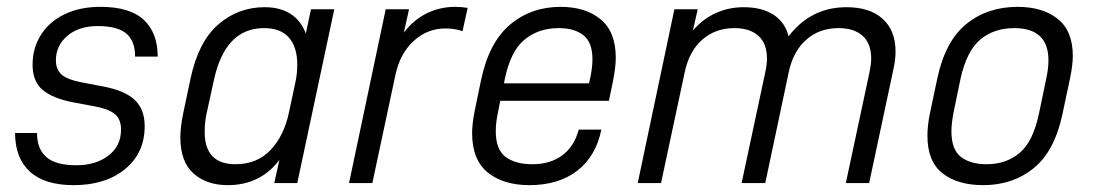

<svg xmlns="http://www.w3.org/2000/svg" viewBox="-20 -534 3189 560"><path d="M24 -146H88Q88 -99 115.5 -75.5Q143 -52 203 -52Q259 -52 296 -80Q333 -108 333 -156Q333 -187 314 -202Q295 -217 255 -224L196 -235Q133 -247 104 -272Q75 -297 75 -345Q75 -394 99.5 -432.5Q124 -471 168.5 -492.5Q213 -514 273 -514Q359 -514 399.5 -476Q440 -438 440 -369H374Q374 -415 348 -436.5Q322 -458 265 -458Q210 -458 176.5 -429.5Q143 -401 143 -358Q143 -330 161 -315.5Q179 -301 217 -294L280 -282Q344 -270 373 -242.5Q402 -215 402 -166Q402 -88 345 -41Q288 6 195 6Q110 6 67 -33.5Q24 -73 24 -146Z M506 -134Q506 -162 514 -202L536 -306Q559 -413 617 -463Q675 -513 752 -513Q797 -513 827.5 -493.5Q858 -474 872 -436L887 -507H955L847 0H780L795 -68Q740 6 644 6Q583 6 544.5 -28Q506 -62 506 -134ZM823 -207 842 -296Q847 -319 847 -346Q847 -396 823 -424Q799 -452 750 -452Q637 -452 604 -301L583 -205Q577 -180 577 -149Q577 -55 667 -55Q730 -55 769.5 -97Q809 -139 823 -207Z M1105 -507H1173L1158 -439Q1187 -477 1225.5 -495.5Q1264 -514 1307 -514Q1326 -514 1344 -511L1329 -443Q1308 -451 1279 -451Q1226 -451 1186 -414Q1146 -377 1133 -314L1066 0H998Z M1776 -366Q1776 -338 1768 -298L1756 -240H1439L1433 -209Q1426 -178 1426 -151Q1426 -98 1454.5 -76.5Q1483 -55 1533 -55Q1585 -55 1620 -81Q1655 -107 1668 -156H1734Q1718 -78 1663.5 -36Q1609 6 1524 6Q1448 6 1402.5 -31Q1357 -68 1357 -146Q1357 -173 1365 -213L1383 -300Q1406 -410 1467.5 -462Q1529 -514 1615 -514Q1688 -514 1732 -477.5Q1776 -441 1776 -366ZM1708 -361Q1708 -410 1682 -431Q1656 -452 1609 -452Q1551 -452 1510 -418.5Q1469 -385 1452 -302L1450 -291H1698L1702 -309Q1708 -339 1708 -361Z M1947 -507H2015L2001 -445Q2029 -478 2067 -495.5Q2105 -513 2149 -513Q2202 -513 2236 -491Q2270 -469 2280 -428Q2345 -513 2449 -513Q2517 -513 2554.5 -479Q2592 -445 2592 -384Q2592 -360 2586 -333L2515 0H2447L2516 -323Q2521 -348 2521 -363Q2521 -407 2496 -429.5Q2471 -452 2426 -452Q2370 -452 2332 -418.5Q2294 -385 2281 -326L2212 0H2143L2212 -323Q2217 -346 2217 -363Q2217 -407 2192 -429.5Q2167 -452 2122 -452Q2067 -452 2028.5 -418.5Q1990 -385 1977 -323L1908 0H1840Z M2685 -138Q2685 -168 2692 -202L2714 -306Q2737 -414 2798.5 -464Q2860 -514 2948 -514Q3021 -514 3065 -479Q3109 -444 3109 -371Q3109 -344 3101 -306L3079 -202Q3056 -93 2995 -43.5Q2934 6 2848 6Q2773 6 2729 -28.5Q2685 -63 2685 -138ZM3011 -206 3031 -302Q3038 -333 3038 -358Q3038 -452 2938 -452Q2879 -452 2839 -418.5Q2799 -385 2781 -302L2761 -205Q2755 -174 2755 -151Q2755 -98 2782.5 -76.5Q2810 -55 2858 -55Q2915 -55 2954.5 -88.5Q2994 -122 3011 -206Z"/></svg>

Font: D-DIN
Style: DIN-Italic
Weight: 400
Italic angle: -12°
Designer: Charles Nix
Foundry: Datto Inc.
Version: Version 1.00